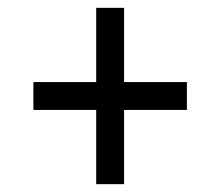

<svg xmlns="http://www.w3.org/2000/svg" viewBox="-20 -501 561 489"><path d="M225 -32V-221H65V-292H225V-481H296V-292H456V-221H296V-32Z"/></svg>

Font: Archivo Condensed
Style: Regular
Weight: 400
Width: 3
Designer: Hector Gatti
Foundry: Omnibus-Type
Version: Version 2.001; ttfautohint (v1.8.3)